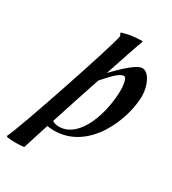

<svg xmlns="http://www.w3.org/2000/svg" viewBox="-240 -760 764 853"><g transform="rotate(30 142.5 -333.5)"><path d="M239 -667 237 -670C191 -669 170 -665 135 -655V-649C138 -647 140 -642 140 -637C134 -591 -43 -62 -73 -5L-70 0C-55 2 -40 3 -27 3C-1 3 18 0 18 0L60 -132C72 -130 83 -129 95 -129C275 -129 358 -340 358 -458C358 -510 331 -566 298 -566C269 -566 214 -513 171 -468C203 -564 229 -642 239 -667ZM155 -420C190 -459 221 -495 244 -495C261 -495 263 -443 263 -435C263 -319 213 -155 105 -155C91 -155 80 -159 71 -164C97 -245 127 -336 155 -420Z"/></g></svg>

Font: Romanesco
Style: Regular
Weight: 400
Designer: Astigmatic (AOETI)
Foundry: Astigmatic (AOETI)
Version: Version 1.000